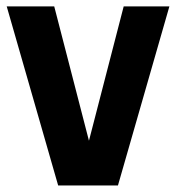

<svg xmlns="http://www.w3.org/2000/svg" viewBox="-22 -566 536 586"><path d="M155.5 0 -1.5 -546.5H143.5L249.5 -136.5L355.5 -546.5H495L338 0Z"/></svg>

Font: Encode Sans Condensed
Style: Bold
Weight: 700
Width: 3
Designer: Multiple Designers
Foundry: Impallari Type
Version: Version 3.000; ttfautohint (v1.8.3) -l 8 -r 50 -G 200 -x 14 